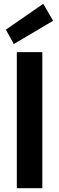

<svg xmlns="http://www.w3.org/2000/svg" viewBox="-20 -996 312 1016"><path d="M69 0V-720H204V0ZM53 -763 11 -839 209 -976 261 -886Z"/></svg>

Font: DM Sans 10pt
Style: Bold
Weight: 700
Version: Version 4.004;gftools[0.9.30]